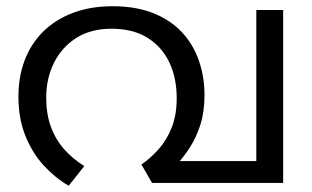

<svg xmlns="http://www.w3.org/2000/svg" viewBox="-20 -586 998 615"><path d="M341 -566Q415 -566 470.5 -544Q526 -522 562.5 -483Q599 -444 617 -392Q635 -340 635 -281Q635 -228 622 -187Q609 -146 588 -113.5Q567 -81 541 -53L517 -70H801V-554H887V0H467L433 -59Q462 -79 488 -108Q514 -137 530 -177.5Q546 -218 546 -271Q546 -337 522 -387Q498 -437 451.5 -465.5Q405 -494 337 -494Q271 -494 224.5 -464.5Q178 -435 153 -385Q128 -335 128 -273Q128 -221 143 -180Q158 -139 185.5 -108Q213 -77 250 -54L200 9Q157 -16 120.5 -55.5Q84 -95 61.5 -150.5Q39 -206 39 -277Q39 -339 58.5 -391.5Q78 -444 116.5 -483Q155 -522 211.5 -544Q268 -566 341 -566Z"/></svg>

Font: malayalam115
Style: Regular
Weight: 400
Designer: Jelle Bosma - Monotype Design Team
Foundry: Monotype Imaging Inc.
Version: Version 2.103